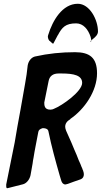

<svg xmlns="http://www.w3.org/2000/svg" viewBox="-20 -1008 540 1019"><path d="M500 -841C500 -903 456 -988 393 -988C311 -988 259 -899 236 -823V-824C235 -820 234 -817 234 -815C234 -809 236 -798 242 -792L240 -793C245 -790 248 -788 249 -786L255 -781L253 -782C258 -778 261 -776 262 -776C262 -776 265 -779 268 -786C275 -799 282 -812 287 -822V-821C309 -863 328 -884 384 -884C422 -884 448 -852 461 -812L464 -798C464 -796 465 -795 465 -794L458 -788C458 -788 461 -788 462 -788C464 -788 465 -790 465 -794L473 -801C486 -811 500 -824 500 -841ZM102 -30C121 -35 137 -55 142 -78C146 -99 149 -119 153 -140C154 -150 156 -161 158 -171C161 -191 165 -212 169 -233L183 -306C184 -317 192 -324 207 -328C225 -328 235 -322 237 -311C253 -232 275 -153 297 -76L304 -53C309 -34 319 -29 326 -29C329 -29 333 -30 338 -32L337 -31C360 -40 384 -48 407 -56C423 -62 425 -75 425 -83C425 -88 424 -94 422 -99L420 -106V-104C418 -111 415 -118 412 -124L407 -137C406 -140 404 -143 403 -146L398 -157C391 -176 383 -195 374 -215L359 -251C350 -272 340 -293 331 -314C328 -322 326 -329 326 -335C326 -352 335 -365 354 -376H352C429 -428 495 -525 495 -619C495 -701 457 -731 378 -731C306 -731 236 -724 165 -708C146 -703 131 -684 127 -661C124 -629 119 -596 113 -563C105 -518 97 -472 89 -427C78 -367 67 -309 58 -252L13 -29C13 -27 13 -24 13 -20C13 -13 15 -9 18 -9C20 -9 22 -10 27 -11ZM265 -430C261 -428 255 -426 247 -426C215 -426 215 -450 215 -464L238 -578C243 -604 261 -618 291 -618H307C372 -618 416 -608 416 -568C416 -523 311 -448 265 -430Z"/></svg>

Font: Bangerz
Style: Regular
Weight: 400
Designer: vernon adams
Foundry: Vernon Adams
Version: Version 2.10;December 28, 2023;FontCreator 13.0.0.2683 64-bi